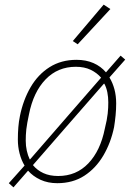

<svg xmlns="http://www.w3.org/2000/svg" viewBox="-20 -778 578 828"><path d="M227 12Q187 12 155 -2.5Q123 -17 101 -42L38 30L18 12L86 -64Q72 -87 64.5 -116Q57 -145 57 -176Q57 -203 59 -228.5Q61 -254 66 -278Q80 -347 112 -402Q144 -457 194 -488.5Q244 -520 310 -520Q351 -520 383 -506Q415 -492 437 -466L500 -538L520 -521L452 -444Q466 -421 473.5 -393Q481 -365 481 -332Q481 -306 478.5 -280.5Q476 -255 472 -230Q458 -162 425.5 -107Q393 -52 343.5 -20Q294 12 227 12ZM231 -19Q309 -19 361 -73.5Q413 -128 432 -223L440 -259Q443 -275 444.5 -288.5Q446 -302 446.5 -314Q447 -326 447 -337Q447 -359 443 -379.5Q439 -400 430 -417H428L263 -228L122 -66Q140 -44 167 -31.5Q194 -19 231 -19ZM307 -490Q229 -490 176.5 -435.5Q124 -381 105 -285L98 -250Q95 -234 93.5 -220.5Q92 -207 91.5 -195Q91 -183 91 -171Q91 -149 95.5 -128.5Q100 -108 108 -91H110L275 -281L416 -443Q398 -464 371 -477Q344 -490 307 -490ZM456 -739 315 -587 294 -601 427 -758Z"/></svg>

Font: IBM Plex Sans ExtraLight
Style: Italic
Weight: 250
Italic angle: -11.31°
Designer: Mike Abbink, Paul van der Laan, Pieter van Rosmalen
Foundry: Bold Monday
Version: Version 3.201